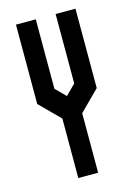

<svg xmlns="http://www.w3.org/2000/svg" viewBox="-105 -723 543 779"><g transform="rotate(-15 166.5 -333.5)"><path d="M208.3 0H125V-250L41.7 -333.3V-666.7H125V-375L166.7 -333.3L208.3 -375V-666.7H291.7V-333.3L208.3 -250Z"/></g></svg>

Font: Yulong
Style: Regular
Weight: 400
Designer: GGBotNet
Foundry: f0n7.com
Version: 1.00